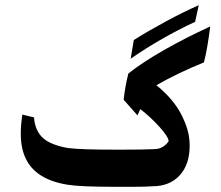

<svg xmlns="http://www.w3.org/2000/svg" viewBox="-20 -710 849 739"><path d="M111 -258Q114 -212 141 -183Q159 -165 187.5 -154.5Q216 -144 244 -140Q291 -134 419 -134H457Q533 -134 574 -136Q607 -136 629 -166Q629 -183 593.5 -222Q558 -261 520 -290L509 -266L456 -326Q461 -375 474 -427Q528 -470 611.5 -517.5Q695 -565 789 -608Q779 -525 765 -470Q664 -429 582 -382Q644 -332 676 -273Q693 -240 701.5 -211Q710 -182 710 -149Q710 -77 671.5 -35Q633 7 566 7Q540 9 492 9H420Q289 9 240 1Q117 -19 79 -100Q60 -139 60 -196Q60 -229 66 -269ZM495 -556Q549 -590 617.5 -627Q686 -664 745 -690L731 -626Q600 -565 483 -484Z"/></svg>

Font: Mirza
Style: Bold
Weight: 700
Designer: Arabic design by Kourosh Beigpour, Latin design by Eduardo Tunni, engineering by Lasse Fister
Version: Version 1.0010g